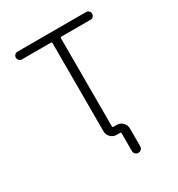

<svg xmlns="http://www.w3.org/2000/svg" viewBox="-206 -886 1070 1156"><g transform="rotate(-30 328.5 -308.0)"><path d="M387.7 -73.2Q411.1 -73.2 428.2 -56.2Q445.3 -39.1 445.3 -15.6V109.4Q445.3 121.1 437 129.4Q428.7 137.7 416.5 137.7Q404.3 137.7 396 129.4Q387.7 121.1 387.7 109.4V-13.7Q387.7 -21.5 380.9 -21.5H356.4Q333 -21.5 315.9 -38.6Q298.8 -55.7 298.8 -79.1V-693.4Q298.8 -700.2 291 -700.2H89.8Q79.1 -700.2 71.3 -708Q63.5 -715.8 63.5 -727.1Q63.5 -738.3 71.3 -746.1Q79.1 -753.9 89.8 -753.9H566.4Q578.1 -753.9 585.9 -746.1Q593.8 -738.3 593.8 -727.1Q593.8 -715.8 585.9 -708Q578.1 -700.2 566.4 -700.2H365.2Q357.4 -700.2 357.4 -693.4V-80.1Q357.4 -73.2 365.2 -73.2Z"/></g></svg>

Font: irohamaru Light
Style: Regular
Weight: 200
Designer: [Source Han Sans]
Ryoko NISHIZUKA  (kana & ideographs); Paul D. Hunt (Latin, Greek & Cyrillic); Wenlong ZHANG  (bopomofo
Version: Version 1.01